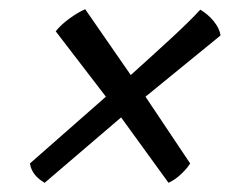

<svg xmlns="http://www.w3.org/2000/svg" viewBox="-20 -504 528 417"><path d="M77 -107Q49 -123 45 -149L210 -294L101 -436Q112 -450 130.5 -463.5Q149 -477 165 -484L264 -341Q313 -385 352.5 -421.5Q392 -458 415 -483Q432 -473 444.5 -457.5Q457 -442 459 -427L296 -294L393 -149Q387 -139 374 -126.5Q361 -114 346 -107L243 -249Z"/></svg>

Font: Texturina SemiBold
Style: Italic
Weight: 600
Italic angle: -11°
Designer: Guillermo Torres Carreño
Foundry: Omnibus-Type
Version: Version 1.002; ttfautohint (v1.8.3)